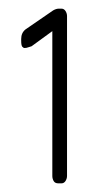

<svg xmlns="http://www.w3.org/2000/svg" viewBox="-20 -424 224 444"><path d="M122 0H115Q107 0 104 -5.5Q101 -11 101 -17V-352L53 -317Q49 -316 45 -314.5Q41 -313 37 -313Q34 -313 31.5 -316Q29 -319 29 -330V-334Q29 -348 39 -356L103 -400Q110 -404 116 -404H122Q128 -404 131.5 -398.5Q135 -393 135 -387V-17Q135 -11 131.5 -5.5Q128 0 122 0Z"/></svg>

Font: Chathura
Style: Bold
Weight: 700
Designer: Appaji Ambarisha Darbha
Foundry: Aditya Fonts
Version: Version 1.001 2016